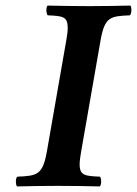

<svg xmlns="http://www.w3.org/2000/svg" viewBox="-20 -667 492 689"><path d="M271 -122 341 -523C356 -606 375 -609 446 -612C453 -618 453 -641 448 -647C399 -646 358 -645 301 -645C242 -645 201 -646 151 -647C144 -641 146 -618 151 -612C204.9 -609.7 223 -608 223 -567C223 -555.5 221.2 -541.1 218 -523L148 -122C133 -39 113 -36 42 -33C35 -27 36 -4 41 2C90 1 131 0 188 0C247 0 288 1 338 2C345 -4 344 -27 339 -33C285.5 -35.3 265.8 -37 265.8 -77C265.8 -88.6 267.7 -103.3 271 -122Z"/></svg>

Font: Linux Libertine O
Style: Bold Italic
Weight: 700
Italic angle: -11.5°
Designer: Philipp H. Poll
Foundry: Philipp H. Poll
Version: Version 4.1.0